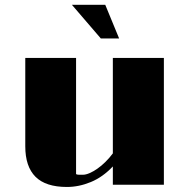

<svg xmlns="http://www.w3.org/2000/svg" viewBox="-20 -760 769 790"><path d="M275.9 -740.2H413.1L470.2 -601.6H395ZM84 -521.5H293V-43.5Q297.9 -41 305.2 -41Q312.5 -41 321.3 -41Q333 -41 348.4 -47.6Q363.8 -54.2 380.6 -65.9Q397.5 -77.6 413.8 -93.8Q430.2 -109.9 444.3 -128.9V-521.5H654.3V0H444.3V-75.2Q402.8 -31.2 353.8 -11Q304.7 9.3 255.4 9.3Q168 9.3 126 -32.7Q84 -74.7 84 -158.2Z"/></svg>

Font: Limelight
Style: Regular
Weight: 400
Designer: Nicole Fally with help from Eben Sorkin
Foundry: Nicole Fally with help from Eben Sorkin
Version: Version 1.002